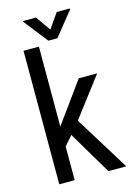

<svg xmlns="http://www.w3.org/2000/svg" viewBox="-134 -974 719 1042"><g transform="rotate(-15 225.5 -453.5)"><path d="M197.3 -241.7 340.8 0H441.4L251.5 -307.6L419.4 -528.3H315.9L151.4 -301.3V-750H64.9V0H151.4V-189ZM235.4 -823.7 176.8 -906.7H104.5V-901.9L209.5 -768.1H260.3L367.2 -901.9V-906.7H293.5Z"/></g></svg>

Font: Roboto Condensed
Style: Regular
Weight: 400
Designer: Google
Version: Version 2.134; 2016